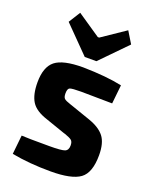

<svg xmlns="http://www.w3.org/2000/svg" viewBox="-142 -824 724 913"><g transform="rotate(20 220.0 -367.5)"><path d="M382 -687 254 -556H195L66 -687L103 -746L221 -666H228L346 -746ZM205 -507Q324 -505 403 -488L393 -393Q287 -395 236 -395Q190 -395 179 -390.5Q168 -386 168 -362Q168 -343 175.5 -336Q183 -329 208 -321Q214 -319 217 -318L315 -284Q370 -265 394.5 -233.5Q419 -202 419 -140Q419 -51 376.5 -20Q334 11 228 11Q120 11 31 -6L41 -102Q65 -100 182 -100Q242 -100 259 -106.5Q276 -113 276 -137Q276 -156 267 -163.5Q258 -171 232 -180Q229 -181 226.5 -181.5Q224 -182 222 -183L127 -216Q68 -235 46.5 -269.5Q25 -304 25 -366Q25 -444 64.5 -475.5Q104 -507 205 -507Z"/></g></svg>

Font: exo2condensed_b
Style: Bold
Weight: 700
Width: 3
Designer: Natanael Gama
Version: Version 1.001;PS 001.001;hotconv 1.0.70;makeotf.lib2.5.58329